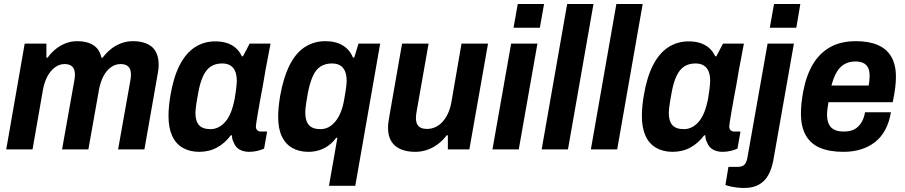

<svg xmlns="http://www.w3.org/2000/svg" viewBox="-20 -744 4506 956"><path d="M11 0 103 -527H211V-457H217Q236 -483 259 -501Q282 -519 308.5 -529Q335 -539 365 -539Q414 -539 445 -519Q476 -499 485 -457H491Q511 -483 534 -501Q557 -519 584.5 -529Q612 -539 642 -539Q703 -539 736.5 -510.5Q770 -482 770 -420Q770 -406 767.5 -390.5Q765 -375 762 -358L699 0H568L628 -337Q630 -347 631 -355.5Q632 -364 632 -372Q632 -391 626 -402.5Q620 -414 608.5 -419.5Q597 -425 580 -425Q554 -425 532 -409Q510 -393 495 -364.5Q480 -336 473 -298L420 0H289L349 -337Q351 -347 352 -355.5Q353 -364 353 -372Q353 -391 347 -402.5Q341 -414 329.5 -419.5Q318 -425 301 -425Q276 -425 254 -409Q232 -393 216.5 -364.5Q201 -336 194 -298L142 0Z M972 12Q925 12 890 -8Q855 -28 837 -68Q819 -108 819 -166Q819 -190 821.5 -216Q824 -242 829 -271Q844 -360 874.5 -419.5Q905 -479 950 -508.5Q995 -538 1052 -538Q1085 -538 1110.5 -529.5Q1136 -521 1154.5 -504.5Q1173 -488 1184 -464H1190L1223 -527H1327L1302 -395Q1297 -362 1290 -324.5Q1283 -287 1276.5 -252Q1270 -217 1265 -187Q1260 -157 1257 -138Q1254 -119 1254 -115Q1254 -102 1261 -95.5Q1268 -89 1279 -89H1310L1295 -4Q1282 2 1262.5 7Q1243 12 1221 12Q1194 12 1173.5 1Q1153 -10 1144 -34Q1140 -41 1137.5 -50Q1135 -59 1135 -70H1129Q1101 -32 1061.5 -10Q1022 12 972 12ZM1028 -101Q1050 -101 1069 -111Q1088 -121 1103.5 -139.5Q1119 -158 1130 -186Q1141 -214 1148 -249Q1153 -278 1155 -295Q1157 -312 1158 -322.5Q1159 -333 1159 -341Q1159 -370 1151 -389Q1143 -408 1127 -418Q1111 -428 1086 -428Q1052 -428 1029 -412.5Q1006 -397 991 -364.5Q976 -332 967 -282Q961 -252 958.5 -233.5Q956 -215 954.5 -203Q953 -191 953 -182Q953 -141 971 -121Q989 -101 1028 -101Z M1618 181 1660 -58H1654Q1638 -36 1616.5 -20Q1595 -4 1569.5 4Q1544 12 1516 12Q1469 12 1435 -7.5Q1401 -27 1383 -65.5Q1365 -104 1365 -162Q1365 -185 1367.5 -211Q1370 -237 1375 -267Q1392 -361 1423 -421.5Q1454 -482 1499 -510.5Q1544 -539 1600 -539Q1652 -539 1687 -517.5Q1722 -496 1737 -458H1744L1765 -527H1873L1749 181ZM1575 -101Q1598 -101 1616.5 -111Q1635 -121 1650.5 -140Q1666 -159 1677 -186.5Q1688 -214 1694 -250Q1699 -278 1701.5 -295Q1704 -312 1705 -322.5Q1706 -333 1706 -341Q1706 -370 1698 -389Q1690 -408 1674 -418Q1658 -428 1632 -428Q1599 -428 1575.5 -412.5Q1552 -397 1537.5 -364.5Q1523 -332 1513 -282Q1508 -252 1505 -233.5Q1502 -215 1501 -203.5Q1500 -192 1500 -183Q1500 -142 1518 -121.5Q1536 -101 1575 -101Z M2047 12Q2007 12 1976.5 -0.5Q1946 -13 1929 -39.5Q1912 -66 1912 -108Q1912 -123 1914.5 -139Q1917 -155 1920 -173L1982 -527H2114L2055 -192Q2053 -182 2052 -173Q2051 -164 2051 -156Q2051 -137 2057.5 -125Q2064 -113 2076.5 -107.5Q2089 -102 2106 -102Q2127 -102 2146.5 -110.5Q2166 -119 2182 -136Q2198 -153 2209.5 -177Q2221 -201 2227 -232L2278 -527H2410L2317 0H2210V-70H2204Q2185 -45 2160.5 -26.5Q2136 -8 2107.5 2Q2079 12 2047 12Z M2537 -606 2558 -724H2689L2668 -606ZM2432 0 2525 -527H2656L2563 0Z M2677 0 2804 -724H2935L2808 0Z M2922 0 3049 -724H3180L3053 0Z M3329 12Q3282 12 3247 -8Q3212 -28 3194 -68Q3176 -108 3176 -166Q3176 -190 3178.5 -216Q3181 -242 3186 -271Q3201 -360 3231.5 -419.5Q3262 -479 3307 -508.5Q3352 -538 3409 -538Q3442 -538 3467.5 -529.5Q3493 -521 3511.5 -504.5Q3530 -488 3541 -464H3547L3580 -527H3684L3659 -395Q3654 -362 3647 -324.5Q3640 -287 3633.5 -252Q3627 -217 3622 -187Q3617 -157 3614 -138Q3611 -119 3611 -115Q3611 -102 3618 -95.5Q3625 -89 3636 -89H3667L3652 -4Q3639 2 3619.5 7Q3600 12 3578 12Q3551 12 3530.5 1Q3510 -10 3501 -34Q3497 -41 3494.5 -50Q3492 -59 3492 -70H3486Q3458 -32 3418.5 -10Q3379 12 3329 12ZM3385 -101Q3407 -101 3426 -111Q3445 -121 3460.5 -139.5Q3476 -158 3487 -186Q3498 -214 3505 -249Q3510 -278 3512 -295Q3514 -312 3515 -322.5Q3516 -333 3516 -341Q3516 -370 3508 -389Q3500 -408 3484 -418Q3468 -428 3443 -428Q3409 -428 3386 -412.5Q3363 -397 3348 -364.5Q3333 -332 3324 -282Q3318 -252 3315.5 -233.5Q3313 -215 3311.5 -203Q3310 -191 3310 -182Q3310 -141 3328 -121Q3346 -101 3385 -101Z M3813 -606 3834 -724H3965L3945 -606ZM3683 192Q3670 192 3652 190Q3634 188 3618 184.5Q3602 181 3592 177L3607 87H3653Q3676 87 3687 75.5Q3698 64 3702 38L3802 -527H3933L3830 57Q3822 98 3805 128.5Q3788 159 3758.5 175.5Q3729 192 3683 192Z M4180 12Q4110 12 4063 -8Q4016 -28 3992 -70.5Q3968 -113 3968 -178Q3968 -204 3971 -231.5Q3974 -259 3979 -287Q3994 -367 4027 -423Q4060 -479 4113 -509Q4166 -539 4242 -539Q4307 -539 4351.5 -519.5Q4396 -500 4418.5 -460.5Q4441 -421 4441 -361Q4441 -338 4437.5 -308Q4434 -278 4425 -235H4105Q4102 -217 4100 -201.5Q4098 -186 4098 -174Q4098 -145 4107 -126Q4116 -107 4134.5 -98Q4153 -89 4182 -89Q4203 -89 4220.5 -94.5Q4238 -100 4251 -112Q4264 -124 4273.5 -142Q4283 -160 4287 -185H4416Q4408 -136 4388 -98.5Q4368 -61 4337.5 -37Q4307 -13 4267.5 -0.5Q4228 12 4180 12ZM4120 -318H4305Q4308 -333 4309 -345Q4310 -357 4310 -366Q4310 -392 4302 -407.5Q4294 -423 4278 -430.5Q4262 -438 4240 -438Q4208 -438 4184.5 -424.5Q4161 -411 4145.5 -384Q4130 -357 4120 -318Z"/></svg>

Font: Archivo SemiCondensed
Style: Bold Italic
Weight: 700
Width: 4
Italic angle: -10°
Designer: Hector Gatti
Foundry: Omnibus-Type
Version: Version 2.001